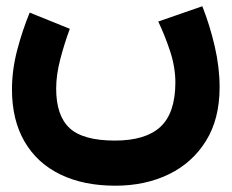

<svg xmlns="http://www.w3.org/2000/svg" viewBox="-20 -379 747 619"><path d="M490.2 -309.6 632.3 -358.9Q656.7 -296.9 672.4 -229.2Q688 -161.6 688 -97.7Q688 4.9 643.8 75.7Q599.6 146.5 523.7 183.1Q447.8 219.7 352.1 219.7Q249 219.7 174.3 183.3Q99.6 147 59.1 77.4Q18.6 7.8 18.6 -90.8Q18.6 -152.8 35.2 -216.6Q51.8 -280.3 75.7 -338.4L205.1 -286.1Q188 -240.2 174.6 -189.2Q161.1 -138.2 161.1 -93.3Q161.1 -6.3 204.3 33.9Q247.6 74.2 350.6 74.2Q449.2 74.2 497.1 30Q544.9 -14.2 545.4 -112.3Q545.4 -162.1 528.6 -213.4Q511.7 -264.6 490.2 -309.6Z"/></svg>

Font: Vazir Black UI
Style: Black-UI
Weight: 900
Designer: Saber Rastikerdar
Foundry: Saber Rastikerdar
Version: Version 30.1.0